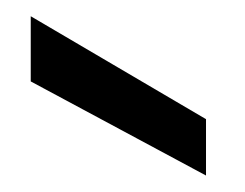

<svg xmlns="http://www.w3.org/2000/svg" viewBox="-20 -802 297 233"><path d="M17.3 -703.2V-782.3L230 -657.4V-589Z"/></svg>

Font: Poppins Variable
Style: Regular
Weight: 100
Designer: Jonny Pinhorn
Foundry: Indian Type Foundry
Version: Version 6.000